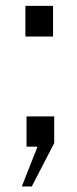

<svg xmlns="http://www.w3.org/2000/svg" viewBox="-20 -514 270 673"><path d="M56.5 139.5 111.5 0H73V-106H170V-12.5L91.5 139.5ZM69 -386V-493.5H166V-386Z"/></svg>

Font: Public Sans Thin Light
Style: Regular
Weight: 300
Version: Version 1.007